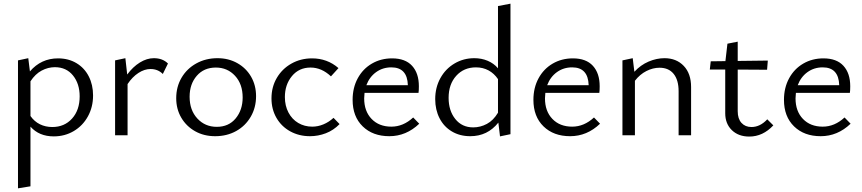

<svg xmlns="http://www.w3.org/2000/svg" viewBox="-20 -737 4698 1046"><path d="M487 -217Q487 -154 459 -103Q431 -52 382 -23Q333 6 273 6Q193 6 146 -47V278L78 289V-408L134 -420L143 -348Q204 -419 296 -419Q353 -419 396.5 -393Q440 -367 463.5 -321Q487 -275 487 -217ZM414 -212Q414 -281 377.5 -326Q341 -371 279 -371Q242 -371 207 -352.5Q172 -334 146 -294V-105Q167 -75 197.5 -60Q228 -45 265 -45Q331 -45 372.5 -91Q414 -137 414 -212Z M895 -391 867 -334Q840 -361 800 -361Q767 -361 734 -339.5Q701 -318 675 -279V0H607V-408L663 -420L673 -331Q704 -373 742 -396.5Q780 -420 818 -420Q866 -420 895 -391Z M940 -202Q940 -264 969 -313.5Q998 -363 1049.5 -391.5Q1101 -420 1165 -420Q1225 -420 1273 -393Q1321 -366 1348 -319Q1375 -272 1375 -213Q1375 -151 1346 -101Q1317 -51 1266.5 -23Q1216 5 1152 5Q1091 5 1043 -22Q995 -49 967.5 -96Q940 -143 940 -202ZM1302 -206Q1302 -279 1260.5 -324Q1219 -369 1156 -369Q1091 -369 1052 -324Q1013 -279 1013 -210Q1013 -137 1055 -91.5Q1097 -46 1161 -46Q1226 -46 1264 -92Q1302 -138 1302 -206Z M1459 -201Q1459 -263 1488 -312.5Q1517 -362 1567.5 -390.5Q1618 -419 1680 -419Q1763 -419 1824 -366L1783 -321Q1732 -369 1672 -369Q1609 -369 1570.5 -322.5Q1532 -276 1532 -208Q1532 -161 1551.5 -124Q1571 -87 1605 -67Q1639 -47 1681 -47Q1712 -47 1742 -59.5Q1772 -72 1797 -95L1830 -61Q1797 -27 1755 -11Q1713 5 1669 5Q1609 5 1561 -21.5Q1513 -48 1486 -95Q1459 -142 1459 -201Z M2264 -63Q2193 5 2101 5Q2011 5 1956 -48.5Q1901 -102 1901 -193Q1901 -259 1929 -310.5Q1957 -362 2006 -390.5Q2055 -419 2116 -419Q2188 -419 2225 -378.5Q2262 -338 2262 -267Q2262 -243 2260 -231H1966Q1964 -211 1964 -201Q1964 -131 2004.5 -89Q2045 -47 2112 -47Q2177 -47 2231 -97ZM1976 -273H2202Q2199 -370 2112 -370Q2065 -370 2029 -344Q1993 -318 1976 -273Z M2761 -717V-6L2704 6L2695 -69Q2636 5 2542 5Q2485 5 2441.5 -21Q2398 -47 2374.5 -93Q2351 -139 2351 -197Q2351 -260 2379 -311Q2407 -362 2456 -391Q2505 -420 2564 -420Q2603 -420 2636.5 -406Q2670 -392 2693 -365V-704ZM2693 -123V-306Q2672 -337 2641.5 -353.5Q2611 -370 2573 -370Q2507 -370 2465.5 -324Q2424 -278 2424 -204Q2424 -134 2460.5 -88.5Q2497 -43 2558 -43Q2597 -43 2632.5 -62Q2668 -81 2693 -123Z M3249 -63Q3178 5 3086 5Q2996 5 2941 -48.5Q2886 -102 2886 -193Q2886 -259 2914 -310.5Q2942 -362 2991 -390.5Q3040 -419 3101 -419Q3173 -419 3210 -378.5Q3247 -338 3247 -267Q3247 -243 3245 -231H2951Q2949 -211 2949 -201Q2949 -131 2989.5 -89Q3030 -47 3097 -47Q3162 -47 3216 -97ZM2961 -273H3187Q3184 -370 3097 -370Q3050 -370 3014 -344Q2978 -318 2961 -273Z M3745 -263V0H3677V-240Q3677 -301 3650 -334.5Q3623 -368 3573 -368Q3537 -368 3501.5 -350Q3466 -332 3439 -297V0H3371V-408L3427 -420L3436 -346Q3470 -383 3513.5 -401.5Q3557 -420 3600 -420Q3665 -420 3705 -378Q3745 -336 3745 -263Z M4193 -54Q4136 7 4062 7Q4003 7 3967 -28Q3931 -63 3931 -120V-358H3847L3852 -403L3932 -404L3943 -499L3999 -510V-405L4163 -407L4159 -357L3999 -358V-131Q3999 -90 4019.5 -67.5Q4040 -45 4074 -45Q4121 -45 4160 -87Z M4614 -63Q4543 5 4451 5Q4361 5 4306 -48.5Q4251 -102 4251 -193Q4251 -259 4279 -310.5Q4307 -362 4356 -390.5Q4405 -419 4466 -419Q4538 -419 4575 -378.5Q4612 -338 4612 -267Q4612 -243 4610 -231H4316Q4314 -211 4314 -201Q4314 -131 4354.5 -89Q4395 -47 4462 -47Q4527 -47 4581 -97ZM4326 -273H4552Q4549 -370 4462 -370Q4415 -370 4379 -344Q4343 -318 4326 -273Z"/></svg>

Font: Ysabeau
Style: Regular
Weight: 400
Designer: Christian Thalmann (Catharsis Fonts)
Version: Version 0.003